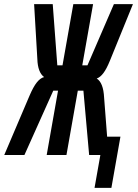

<svg xmlns="http://www.w3.org/2000/svg" viewBox="-42 -745 662 923"><path d="M386.5 0 359 -309H332L277.5 0H182.5L237 -309H214L75.5 0H-21.5L99.5 -284Q118 -327.5 135 -348.8Q152 -370 170 -374.5Q139.5 -397 137.5 -461.5L122 -725H211.5L233.5 -431H258.5L310.5 -725H405.5L353.5 -431H378.5L505.5 -725H597L486.5 -453.5Q470.5 -414 455.2 -393.8Q440 -373.5 423 -367.5Q455 -347.5 458.5 -275.5L473 -88H537L493.5 158H412.5L440.5 0Z"/></svg>

Font: JuliaMono BoldItalic
Style: Regular
Weight: 700
Italic angle: -9°
Monospace: yes
Designer: cormullion
Foundry: corm
Version: Version 0.049; ttfautohint (v1.8.4)